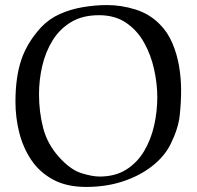

<svg xmlns="http://www.w3.org/2000/svg" viewBox="-20 -720 777 758"><path d="M320 18Q243 18 189.5 -11Q136 -40 103.5 -88.5Q71 -137 56 -196.5Q41 -256 41 -318Q41 -415 64 -483.5Q87 -552 142 -612Q174 -646 217 -665Q260 -684 308.5 -692Q357 -700 403 -700Q459 -700 515 -682.5Q571 -665 611 -624Q642 -593 660.5 -549.5Q679 -506 687 -458.5Q695 -411 695 -364Q695 -315 689.5 -264Q684 -213 654 -152Q630 -103 581 -64.5Q532 -26 465.5 -4Q399 18 320 18ZM371 -660Q306 -660 261 -633Q216 -606 188 -561Q160 -516 147 -460.5Q134 -405 134 -348Q134 -278 150.5 -214.5Q167 -151 213 -100Q258 -50 301 -36.5Q344 -23 373 -23Q435 -23 478.5 -50.5Q522 -78 549 -123.5Q576 -169 588.5 -224.5Q601 -280 601 -336Q601 -389 588.5 -446Q576 -503 549 -551.5Q522 -600 478 -630Q434 -660 371 -660Z"/></svg>

Font: Aref Ruqaa Ink
Style: Regular
Weight: 400
Designer: Abdullah Aref
Version: Version 1.005